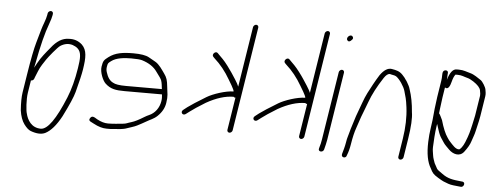

<svg xmlns="http://www.w3.org/2000/svg" viewBox="-52 -826 2813 1094"><g transform="rotate(5 1354.5 -279.0)"><path d="M200.2 -664C208.1 -664 214 -656.9 212.8 -649L211.4 -640C209.7 -629.3 204.7 -612.3 196.3 -589C176.9 -537.9 157.6 -461.6 138.5 -360C136.4 -348.7 134.5 -340 132.9 -334C135.6 -338.7 140.9 -348.2 148.8 -362.8C167.2 -396.7 191.9 -425.8 216.1 -455C247 -495 279.9 -515 314.6 -515C344.8 -517.5 370.8 -508.8 392.5 -489C422.8 -458.9 422.2 -417.7 411.1 -347.6C406.8 -320.6 396.7 -277.2 380.8 -217.1C373.3 -188.5 352.5 -140.5 318.6 -73C289.7 -19.3 259.5 15.4 228.1 31C206.5 41 178.8 39.7 145.2 27.1C132.9 22.5 119.9 10.9 106.3 -7.6C92.7 -26.1 83.4 -51.9 78.5 -85C75.3 -128.3 75.8 -163 79.9 -189L96.4 -293C110.2 -380.3 122.3 -441.7 132.5 -477C142.8 -512.3 150 -537.7 154.1 -553C161 -578.9 177.3 -614.1 181.4 -640L182.8 -649C184 -656.9 192.2 -664 200.2 -664ZM121.2 -260 109.9 -189C103.6 -148.9 109.2 -83.9 114.2 -71C122.7 -33.7 147.8 9 201.1 9C239.6 9 284.8 -54.7 336.8 -182C356.4 -230 371.5 -287.1 381.9 -353.2C390.6 -407.7 393.7 -444.9 369.3 -466C358.5 -475.4 352.5 -476.4 340.3 -482C317 -489 293.8 -485.2 270.7 -470.7C255.8 -461.5 207.2 -401.2 197.1 -386C185.3 -368.1 166.9 -342.3 156.8 -316.2C150.3 -299.4 145.6 -287.7 142.5 -281L138.9 -271C135.8 -263.7 129.8 -260 121.2 -260Z M868.7 -276C866.4 -294 865.4 -310.8 860 -325.8C857.3 -333 847 -348.4 828.9 -372C810.8 -398.4 781.8 -417.8 742.1 -430C731.3 -433.3 710.6 -435 679.9 -435C640.9 -435 594.3 -430.6 566.9 -409.5C550 -396.5 549 -397.7 545.2 -374C543.7 -364 544.5 -354.3 547.6 -345C556.4 -315.5 570 -296.5 588.6 -288C601.3 -280 626 -276 662.7 -276ZM872 -246H658C606.8 -246 577 -250.8 546.4 -279.7C530.2 -295 510.1 -341.8 515.2 -373.7C520.5 -407.2 524.9 -412.1 549.2 -430.5C586.1 -458.5 628.8 -465 689.7 -465C731.6 -465 761.3 -460 778.9 -450.1C792 -442.7 805 -435.4 817.8 -428.2C841 -415.3 859.5 -385.2 873.5 -366C889.7 -343.7 894 -329.4 897.9 -291.5C901.8 -252.3 907.6 -243.6 900.5 -199C896 -170.4 881.6 -144.5 857.4 -121.5C838.2 -103.2 815.9 -96.2 795.2 -83.5C778.8 -73.4 763.5 -66.4 746.4 -57.1C730.8 -48.6 698.9 -40.4 681.7 -33.8C672.7 -30.3 645.1 -27.1 598.8 -24H573.8C551.1 -24 526.3 -31.3 499.3 -46L479.9 -56C471.1 -60.8 469.8 -67.6 476.1 -76.5C486.6 -91.4 497.5 -84.5 517.4 -72C539.5 -60 560.3 -54 579.8 -54C610.3 -54 640 -57.9 663.5 -60C685.8 -62 686.6 -66.1 713.6 -73.9C729.6 -78.5 753.2 -90.3 784.3 -109.5C792.5 -114.5 800.5 -118.7 808.3 -122C842.3 -136.4 865.6 -168.2 871.9 -207.5C874.9 -226.7 872.5 -233.5 872 -246Z M1385.4 -673 1291 -77C1289.8 -69.1 1281.6 -62 1273.7 -62C1265.7 -62 1259.8 -69.1 1261 -77L1290.7 -264H1286.7C1284.7 -264 1282.5 -265.3 1280.3 -268C1233.3 -268 1181.5 -252 1124.7 -220C1083.4 -194.6 1054.8 -175.6 1038.7 -163L1016 -146C999.4 -134 982.5 -155.7 1000.6 -169L1022.3 -186C1040.9 -199.9 1075.3 -222.1 1125.7 -252.7C1159.7 -273.4 1232.9 -298 1277 -298C1278.5 -307.4 1246.6 -357.9 1243.4 -363.5C1217.5 -408.4 1187.1 -446.2 1152.4 -477L1144.7 -485C1132.2 -498.3 1155.7 -521.4 1168.3 -508L1176 -500C1181.2 -494.7 1188.8 -487 1198.8 -477.1C1214.8 -461.2 1244.1 -421.7 1255.8 -403.5C1265.7 -388 1294.3 -347 1300.8 -328L1355.4 -673C1356.7 -680.9 1364.9 -688 1372.8 -688C1380.7 -688 1386.7 -680.9 1385.4 -673Z M1795.4 -673 1701 -77C1699.8 -69.1 1691.6 -62 1683.7 -62C1675.7 -62 1669.8 -69.1 1671 -77L1700.7 -264H1696.7C1694.7 -264 1692.5 -265.3 1690.3 -268C1643.3 -268 1591.5 -252 1534.7 -220C1493.4 -194.6 1464.8 -175.6 1448.7 -163L1426 -146C1409.4 -134 1392.5 -155.7 1410.6 -169L1432.3 -186C1450.9 -199.9 1485.3 -222.1 1535.7 -252.7C1569.7 -273.4 1642.9 -298 1687 -298C1688.5 -307.4 1656.6 -357.9 1653.4 -363.5C1627.5 -408.4 1597.1 -446.2 1562.4 -477L1554.7 -485C1542.2 -498.3 1565.7 -521.4 1578.3 -508L1586 -500C1591.2 -494.7 1598.8 -487 1608.8 -477.1C1624.8 -461.2 1654.1 -421.7 1665.8 -403.5C1675.7 -388 1704.3 -347 1710.8 -328L1765.4 -673C1766.7 -680.9 1774.9 -688 1782.8 -688C1790.7 -688 1796.7 -680.9 1795.4 -673Z M1894.3 -460 1832.5 -70C1831.1 -61.3 1829.3 -52.4 1827 -43.2L1819.5 -13C1813.3 6.1 1784 1.7 1790.1 -17L1792.7 -27C1796.3 -37 1799.5 -51.3 1802.5 -70L1864.3 -460C1865.5 -467.9 1873.7 -475 1881.6 -475C1889.6 -475 1895.5 -467.9 1894.3 -460ZM1924.7 -669.7C1930.8 -662.6 1929.9 -655.7 1922.2 -649C1912.5 -638.3 1904.4 -636.8 1898 -644.5C1885.2 -659.7 1912.6 -684.2 1924.7 -669.7Z M2257.1 6C2249.2 6 2243.2 -1.1 2244.5 -9L2261.2 -115C2271.4 -179.2 2273 -238.9 2266 -294.1C2259.7 -343.9 2255.3 -352.8 2246.1 -385.9C2238.9 -411.5 2211.8 -451.7 2191.7 -465C2183.4 -470.5 2166.8 -470.9 2155.3 -475C2144.6 -475 2133.6 -466.3 2122.1 -449C2088.2 -397.4 2063.1 -349.3 2046.9 -304.7C2040.6 -287.2 2033.1 -267.7 2024.7 -246.2C2005 -196.5 2010.9 -206.7 1991.8 -153C1982.7 -127.6 1975.2 -95.6 1969.1 -57C1965.2 -32.3 1959.4 -10.7 1951.8 8C1948.5 28.3 1917.3 24.8 1923.9 2C1929 -15.8 1936.5 -40.7 1940.2 -64.2C1942.5 -78.9 1945 -90.1 1947.5 -97.7C1954.8 -119.4 1957 -135.4 1965.6 -160.2C1975.5 -189 1980.7 -212 1991.4 -239C2006.2 -276.4 2019.4 -321.1 2037.3 -355.5C2055.6 -390.5 2073.1 -424.4 2097.4 -463C2119.7 -494.3 2141.9 -508 2163.9 -504.4C2190.1 -500 2208.7 -495.7 2226.2 -477.4C2237.3 -465.8 2244.4 -457 2247.5 -451C2251.4 -446.3 2254.8 -441.3 2257.6 -436C2264.5 -422.9 2270.5 -415.1 2275.1 -398C2287.7 -361.1 2295.9 -318.1 2299.6 -269C2305.2 -237 2302.4 -185.7 2291.2 -115L2274.5 -9C2273.2 -1.1 2265 6 2257.1 6Z M2484.2 -510 2483.3 -498C2482.5 -486.3 2483.2 -479.7 2481.8 -470C2494.3 -512.7 2511 -534 2532 -534H2545C2572.8 -534 2589.2 -525.3 2611.8 -519.7C2633.1 -514.5 2658.6 -495.5 2673.7 -485.6C2684.8 -478.4 2703.5 -447.8 2705.6 -434C2707.3 -423.2 2710.4 -410.4 2708.1 -396L2689.8 -280.5C2688.3 -270.8 2686.5 -261.3 2684.3 -252L2671.6 -197C2665.1 -167.2 2661.5 -165.2 2651.3 -132.2C2645.8 -114.4 2634 -93.8 2616.1 -70.5C2591.5 -38.7 2552.1 -51.7 2528.9 -75.5C2524 -80.5 2518.4 -86.2 2512 -92.5C2495.7 -108.8 2496.8 -111.7 2481.3 -133.5C2472.9 -145.2 2465.9 -160.6 2460 -179.5C2454.2 -198.5 2450.4 -210.3 2448.5 -215L2446.4 -202C2440.1 -162.1 2438.1 -117.6 2436.4 -82C2435.5 -62.5 2439.1 -53.4 2441.3 -34.3C2443.1 -19.3 2449.9 -3 2454 9L2470.4 39.3C2473.1 44.2 2483.7 52.8 2502.1 65C2536.2 90.4 2564.3 94.2 2611.7 99L2621.6 100C2640.6 103.3 2631.2 133.1 2612.8 130L2603 129C2582.6 126.7 2558.6 125.5 2541.1 119C2514.7 109.3 2512.8 109.5 2481.4 90.6C2450.6 72.1 2446.7 64.2 2434.9 41C2413.9 7.1 2404.6 -42.7 2406.9 -108.4C2408 -137.5 2410.2 -163.2 2413.8 -185.5C2417.3 -207.8 2419.6 -224.3 2420.6 -235L2426.8 -299L2435.7 -368L2450.4 -461C2452.2 -472.3 2453.1 -484 2453 -496L2453.7 -507C2455.3 -517.2 2460.9 -522.7 2470.3 -523.5C2478.4 -524.2 2485.4 -517.9 2484.2 -510ZM2456.9 -300C2455.6 -292 2454.7 -284 2454.1 -276C2455.9 -274.7 2457.3 -273 2458.3 -271L2463.7 -261C2467.8 -253 2471.3 -245.7 2474.3 -239C2486.8 -195.2 2500.3 -162.8 2514.9 -142C2523.1 -130.3 2524.8 -126.2 2536.1 -115C2545.5 -105.7 2565.4 -79.3 2585.8 -81.5C2588.9 -81.8 2593.6 -86.1 2599.9 -94.2C2606.2 -102.4 2612 -113 2617.4 -126C2635.9 -171.5 2639.4 -189.1 2648.5 -228L2659.9 -281L2678.1 -396C2679.1 -402 2678 -412.4 2675 -427.2C2671.9 -441.9 2657.7 -457.6 2632.2 -474.3C2618.8 -483.1 2607.1 -488.8 2597 -491.2C2577.2 -496.1 2564.5 -504 2540.2 -504H2528.2C2520.9 -495.1 2514.8 -480.8 2509.9 -461.1C2504.3 -438.3 2493.2 -412.3 2474.9 -426L2465.7 -368Z"/></g></svg>

Font: MewTooHand
Style: ReversedIta
Weight: 400
Designer: Mew Too, Robert Jablonski
Version: Version 0.77